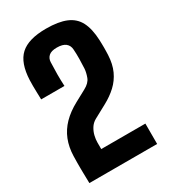

<svg xmlns="http://www.w3.org/2000/svg" viewBox="-197 -905 882 1000"><g transform="rotate(-30 244.0 -405.0)"><path d="M38.5 0Q38 -19 37.8 -34.2Q37.5 -49.5 37.2 -63.2Q37 -77 36.8 -91.2Q36.5 -105.5 36.8 -123Q37 -140.5 37.5 -163Q39 -216 56.2 -259.2Q73.5 -302.5 107.2 -337Q141 -371.5 191 -398.5L258.5 -435Q293.5 -453.5 303.2 -480Q313 -506.5 314.5 -529Q316 -555.5 316.5 -585.8Q317 -616 315 -643.5Q313.5 -668.5 296.2 -682.2Q279 -696 244 -696Q210.5 -696 195.2 -682.2Q180 -668.5 179 -646.5Q177.5 -607.5 177.2 -574.8Q177 -542 179 -503H39Q38.5 -524 37.8 -544.5Q37 -565 37 -583.5Q37 -602 37.5 -618.5Q41.5 -721 90 -765.2Q138.5 -809.5 244.5 -809.5Q319 -809.5 364.8 -790.2Q410.5 -771 432 -729Q453.5 -687 456.5 -618.5Q457 -606.5 457.2 -595Q457.5 -583.5 457.5 -572.8Q457.5 -562 457.2 -551.2Q457 -540.5 456.5 -529.5Q454 -475.5 435.8 -435.8Q417.5 -396 386 -366.8Q354.5 -337.5 312.5 -315L235 -273Q214.5 -261.5 202.5 -242.2Q190.5 -223 185.5 -201.8Q180.5 -180.5 180.5 -163V-122.5H446V0Z"/></g></svg>

Font: Big Shoulders Thin ExtraBold
Style: Regular
Weight: 800
Version: Version 2.002